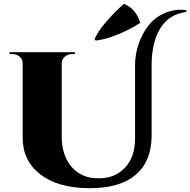

<svg xmlns="http://www.w3.org/2000/svg" viewBox="-20 -974 998 1008"><path d="M483 -761 476 -768Q495 -812 541.5 -864.5Q588 -917 631 -954Q695 -927 716 -854Q666 -821 601 -794Q536 -767 483 -761ZM689 -247V-630Q689 -690 708.5 -745.5Q728 -801 761.5 -842.5Q795 -884 846.5 -906Q898 -928 958 -921V-911Q868 -900 822 -826Q776 -752 776 -630V-257Q774 -125 691.5 -55.5Q609 14 451 14Q285 14 191 -59Q97 -132 99 -256V-641Q99 -662 83.5 -676Q68 -690 46 -690H30V-700H373V-690H357Q346 -690 336 -686Q326 -682 319 -675.5Q312 -669 308 -660.5Q304 -652 304 -643V-260Q304 -156 357 -96.5Q410 -37 498 -38Q581 -37 635 -92.5Q689 -148 689 -247Z"/></svg>

Font: Cinzel Decorative Black
Style: Regular
Weight: 900
Designer: Natanael Gama
Version: Version 1.001;PS 001.001;hotconv 1.0.56;makeotf.lib2.0.21325